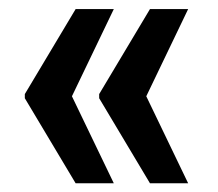

<svg xmlns="http://www.w3.org/2000/svg" viewBox="-20 -471 489 430"><path d="M141.1 -255.4 234.9 -60.5H149.4L35.6 -251V-260.3L149.4 -450.7H234.9ZM307.6 -255.4 401.4 -60.5H315.9L202.1 -251V-260.3L315.9 -450.7H401.4Z"/></svg>

Font: RobotoCondensed-Bold
Style: Bold
Weight: 700
Designer: Google
Version: Version 2.001240; 2014